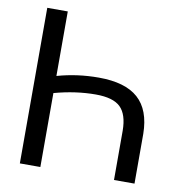

<svg xmlns="http://www.w3.org/2000/svg" viewBox="-80 -788 838 864"><g transform="rotate(10 339.5 -355.5)"><path d="M66.9 0V-710.9H160.6V-416Q251 -441.9 350.1 -441.9Q471.2 -441.9 530.3 -389.2Q589.4 -336.4 590.8 -227.5V0H497.1V-225.1Q496.6 -299.3 463.1 -332Q429.7 -364.7 350.1 -364.7Q258.3 -364.7 160.6 -337.9V0Z"/></g></svg>

Font: MAUL
Style: Regular
Weight: 400
Designer: MAUL
Version: Version 1.0; 2020; ttfautohint (v1.8.3)